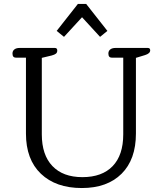

<svg xmlns="http://www.w3.org/2000/svg" viewBox="-20 -937 821 969"><path d="M266 -781 373 -917H415L522 -781L485 -751L394 -850L303 -751ZM111 -263V-646H60Q43 -646 43 -667Q43 -680 52.5 -687.5Q62 -695 79 -695H257Q269 -695 269 -682Q269 -672 262.5 -666.5Q256 -661 241 -657L191 -645V-259Q191 -155 244.5 -99Q298 -43 396 -43Q495 -43 548.5 -98.5Q602 -154 602 -259V-646H544Q527 -646 527 -667Q527 -680 536.5 -687.5Q546 -695 563 -695H726Q738 -695 738 -683Q738 -667 712 -659L666 -645V-263Q666 -132 593.5 -60Q521 12 393 12Q262 12 186.5 -60Q111 -132 111 -263Z"/></svg>

Font: Maitree
Style: Regular
Weight: 400
Designer: CadsonDemak Team
Foundry: CadsonDemak
Version: Version 1.001